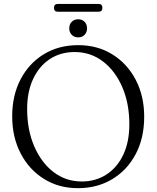

<svg xmlns="http://www.w3.org/2000/svg" viewBox="-20 -942 796 976"><path d="M377.5 -712.5Q476 -712.5 551.8 -665.2Q627.5 -618 670.2 -535.8Q713 -453.5 713 -348.5Q713 -240.5 670 -159Q627 -77.5 551 -31.5Q475 14.5 376 14.5Q278.5 14.5 203 -32.8Q127.5 -80 84.8 -162.5Q42 -245 42 -351Q42 -457.5 84.8 -539Q127.5 -620.5 203 -666.5Q278.5 -712.5 377.5 -712.5ZM637.5 -310Q637.5 -415.5 601.8 -498.8Q566 -582 503.2 -629.8Q440.5 -677.5 359.5 -677.5Q288 -677.5 233.8 -642Q179.5 -606.5 148.8 -541.5Q118 -476.5 118 -388Q118 -282 153.8 -198.8Q189.5 -115.5 252 -67.5Q314.5 -19.5 395.5 -19.5Q466.5 -19.5 521.2 -55Q576 -90.5 606.8 -155.8Q637.5 -221 637.5 -310ZM377.5 -752Q357 -752 344.5 -765.2Q332 -778.5 332 -798Q332 -818 344.5 -831Q357 -844 377.5 -844Q398 -844 410.2 -831Q422.5 -818 422.5 -798Q422.5 -778.5 410.2 -765.2Q398 -752 377.5 -752ZM254.5 -902Q254.5 -922 273.5 -922H481.5Q500.5 -922 500.5 -902Q500.5 -882.5 481.5 -882.5H273.5Q254.5 -882.5 254.5 -902Z"/></svg>

Font: Fraunces 72pt Soft Light
Style: Regular
Weight: 300
Version: Version 1.000;[b76b70a41]